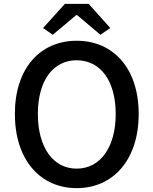

<svg xmlns="http://www.w3.org/2000/svg" viewBox="-20 -961 794 994"><path d="M377 13C566 13 698 -134 698 -371C698 -608 566 -750 377 -750C188 -750 57 -608 57 -371C57 -134 188 13 377 13ZM377 -88C255 -88 176 -198 176 -371C176 -544 255 -649 377 -649C499 -649 579 -544 579 -371C579 -198 499 -88 377 -88ZM203 -816 253 -781 375 -883H379L500 -781L551 -816L439 -941H316Z"/></svg>

Font: Noto Sans T Chinese Medium
Style: Regular
Weight: 500
Designer: Ryoko NISHIZUKA (kana & ideographs); Paul D. Hunt (Latin, Greek & Cyrillic); Wenlong ZHANG (bopomofo); Sandoll Communica
Foundry: Adobe Systems Incorporated
Version: Version 1.000;PS 1;hotconv 1.0.78;makeotf.lib2.5.61930